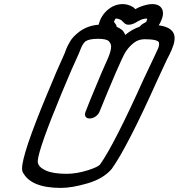

<svg xmlns="http://www.w3.org/2000/svg" viewBox="-20 -920 875 940"><path d="M307 -69Q355 -69 412 -87Q461 -103 470 -115Q539 -212 683 -532L736 -644Q747 -667 755 -685Q759 -697 759 -705Q759 -709 758 -712Q752 -728 686 -728Q656 -727 635 -710Q598 -681 579 -635L578 -634Q551 -576 507 -470Q486 -420 468 -375Q463 -361 449 -350.5Q435 -340 418 -340Q405 -340 399 -349Q396 -354 396 -360Q396 -366 399 -373Q417 -420 438 -470Q481 -575 510 -638Q524 -672 524 -692Q524 -706 513 -718Q502 -730 459 -730Q418 -730 399 -718Q385 -706 376 -683L366 -658Q334 -590 281 -462Q170 -194 165 -134V-129Q165 -103 205 -85Q240 -69 307 -69ZM757 -796Q835 -786 835 -733Q835 -719 830 -702L820 -675Q808 -648 797 -628L751 -529Q604 -201 527 -93Q486 -45 409 -22.5Q332 0 278 0Q130 0 91 -78Q88 -83 88 -95Q88 -165 210 -458Q261 -582 297 -660L305 -682Q311 -696 324 -718.5Q337 -741 370 -766Q410 -795 463 -799Q465 -808 469 -819Q489 -866 533 -889Q557 -900 580 -900Q607 -900 632 -885Q639 -880 642 -875Q651 -880 662 -885Q699 -900 726 -900Q749 -900 763 -889Q778 -876 778 -855Q778 -839 769 -819Q764 -806 757 -796ZM551 -789Q565 -783 578 -773Q588 -763 593 -749Q627 -777 663 -789Q669 -796 677 -802Q694 -812 696 -813Q700 -824 700.5 -826Q701 -828 700.5 -828.5Q700 -829 698 -829Q679 -829 662 -819L657 -817Q630 -799 611 -799Q598 -799 591.5 -804.5Q585 -810 576 -819L573 -822Q560 -829 549 -829Q546 -829 545.5 -828.5Q545 -828 543.5 -826Q542 -824 538 -813Q538 -812 546 -802Q551 -796 551 -789Z"/></svg>

Font: Bubblez Graffiti
Style: Italic
Weight: 400
Italic angle: -22.5°
Designer: GGBotNet
Foundry: GGBotNet
Version: 1.00